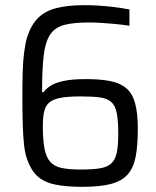

<svg xmlns="http://www.w3.org/2000/svg" viewBox="-20 -716 606 744"><path d="M299.3 8Q236.7 8 193.9 -0.8Q151.1 -9.5 125.1 -33.2Q99.1 -56.9 83.6 -103.2Q76.9 -122.5 73.3 -153.8Q69.8 -185.1 68.2 -230.7Q66.7 -276.2 66.7 -337.8Q66.7 -392.7 67.9 -436.9Q69.2 -481.1 73.8 -515.5Q78.4 -550 85.9 -574.5Q101.5 -620.9 128.5 -647.4Q155.6 -673.9 199.9 -685Q244.2 -696 308.8 -696Q332.5 -696 361.9 -694.2Q391.3 -692.5 422.5 -688.6Q453.6 -684.8 481.5 -679.3V-616.3Q454.9 -620.3 426.1 -623.1Q397.3 -625.9 371.5 -627.4Q345.8 -628.9 323.4 -628.9Q264.7 -628.9 228.6 -619.3Q192.5 -609.7 173.9 -581.4Q155.3 -553.1 149.2 -499.8Q143 -446.5 143 -359.1H149Q158.4 -372 175.8 -383.5Q193.3 -395 226.2 -402.2Q259.2 -409.5 312 -409.5Q369.9 -409.5 408.5 -401.6Q447.2 -393.7 470.3 -373.3Q493.5 -352.9 503.7 -315.1Q514 -277.3 514 -216.5Q514 -152.4 505.7 -108.8Q497.3 -65.3 474.5 -39.7Q451.6 -14.1 409.3 -3Q366.9 8 299.3 8ZM292.3 -59.1Q337.6 -59.1 366.3 -63.6Q395.1 -68 410.8 -82.3Q426.6 -96.5 432.4 -124.4Q438.3 -152.2 438.3 -197.5Q438.3 -248.7 432.4 -278.1Q426.5 -307.4 410.7 -321.2Q395 -335 366.3 -338.7Q337.5 -342.4 292.3 -342.4Q242.8 -342.4 213.6 -336.7Q184.4 -331.1 169.9 -317.8Q155.3 -304.5 150.7 -282.3Q146 -260 146 -226.4Q146 -171.7 152.8 -138.3Q159.7 -104.8 175.9 -87.6Q192.1 -70.4 220.6 -64.8Q249.1 -59.1 292.3 -59.1Z"/></svg>

Font: Saira Thin SemiCondensed
Style: Regular
Weight: 100
Width: 4
Version: Version 1.101